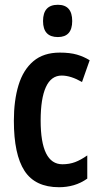

<svg xmlns="http://www.w3.org/2000/svg" viewBox="-20 -866 418 803"><path d="M227 -83Q127 -83 82.5 -151.5Q38 -220 38 -361Q38 -446 57.5 -510Q77 -574 119.5 -610Q162 -646 230 -646Q273 -646 302 -637.5Q331 -629 355 -614L323 -523Q276 -550 238 -550Q194 -550 172 -502Q150 -454 150 -362Q150 -179 241 -179Q270 -179 294 -188Q318 -197 345 -216V-119Q318 -100 288.5 -91.5Q259 -83 227 -83ZM222 -846Q282 -846 282 -778Q282 -711 222 -711Q160 -711 160 -778Q160 -846 222 -846Z"/></svg>

Font: Noto Sans Kannada UI ExtraCondensed SemiBold
Style: Regular
Weight: 600
Width: 2
Designer: Jelle Bosma - Monotype Design Team
Foundry: Monotype Imaging Inc.
Version: Version 2.005; ttfautohint (v1.8.4.7-5d5b)